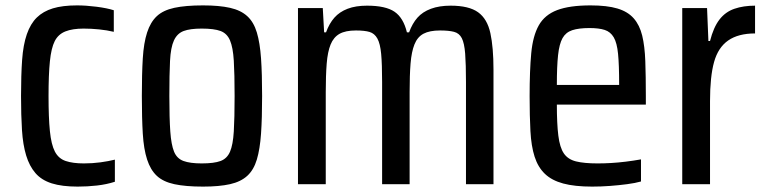

<svg xmlns="http://www.w3.org/2000/svg" viewBox="-20 -628 2843 712"><path d="M268 64Q210 64 172 52Q134 40 111.5 14Q89 -12 77 -51.5Q65 -91 61.5 -145.5Q58 -200 58 -272Q58 -349 62 -405.5Q66 -462 79.5 -501Q93 -540 116.5 -563Q140 -586 176 -597Q212 -608 266 -608Q299 -608 338 -603Q377 -598 402 -590V-510Q377 -516 347.5 -519Q318 -522 290 -522Q249 -522 222.5 -511.5Q196 -501 183 -475.5Q170 -450 165 -400.5Q160 -351 160 -272Q160 -192 165 -142Q170 -92 183.5 -66Q197 -40 223.5 -31Q250 -22 291 -22Q323 -22 352.5 -26Q382 -30 406 -36V46Q375 56 339.5 60Q304 64 268 64Z M733 64Q668 64 626.5 55Q585 46 561.5 24Q538 2 525.5 -36.5Q513 -75 509.5 -132.5Q506 -190 506 -272Q506 -354 509.5 -411.5Q513 -469 525.5 -507.5Q538 -546 561.5 -568Q585 -590 626.5 -599Q668 -608 733 -608Q793 -608 833 -599Q873 -590 897 -568Q921 -546 932.5 -507.5Q944 -469 948 -411.5Q952 -354 952 -272Q952 -190 948 -132.5Q944 -75 932.5 -36.5Q921 2 897 24Q873 46 833 55Q793 64 733 64ZM728 -22Q774 -22 798 -31Q822 -40 833 -65.5Q844 -91 847 -140.5Q850 -190 850 -272Q850 -354 847 -403Q844 -452 833 -478Q822 -504 798 -513Q774 -522 728 -522Q685 -522 661 -513Q637 -504 625 -478Q613 -452 610.5 -402Q608 -352 608 -272Q608 -190 611.5 -140.5Q615 -91 625.5 -65.5Q636 -40 660.5 -31Q685 -22 728 -22Z M1085 55V-598H1177L1182 -508H1189Q1201 -541 1220 -562.5Q1239 -584 1269 -595.5Q1299 -607 1341 -607Q1410 -607 1443 -584.5Q1476 -562 1489 -508H1497Q1509 -541 1528 -562.5Q1547 -584 1578 -595.5Q1609 -607 1651 -607Q1719 -607 1753 -582.5Q1787 -558 1798.5 -505Q1810 -452 1810 -370V55H1708V-324Q1708 -390 1705 -429Q1702 -468 1692.5 -486.5Q1683 -505 1663.5 -510Q1644 -515 1612 -515Q1573 -515 1550.5 -503Q1528 -491 1517 -463.5Q1506 -436 1502.5 -392.5Q1499 -349 1499 -286V55H1397V-324Q1397 -390 1393.5 -428Q1390 -466 1379.5 -485Q1369 -504 1350.5 -509.5Q1332 -515 1300 -515Q1261 -515 1239 -502.5Q1217 -490 1206 -463Q1195 -436 1191.5 -392Q1188 -348 1188 -286V55Z M2176 64Q2111 64 2068.5 52.5Q2026 41 2000.5 16.5Q1975 -8 1962.5 -47Q1950 -86 1947 -142Q1944 -198 1944 -271Q1944 -366 1950 -430.5Q1956 -495 1978 -534Q2000 -573 2046 -590.5Q2092 -608 2170 -608Q2231 -608 2269.5 -596.5Q2308 -585 2330 -560Q2352 -535 2361.5 -496Q2371 -457 2373 -401Q2375 -345 2375 -272V-240H2045Q2045 -169 2050.5 -125Q2056 -81 2071 -59Q2086 -37 2116 -29.5Q2146 -22 2196 -22Q2220 -22 2246 -23.5Q2272 -25 2300.5 -28.5Q2329 -32 2357 -37V45Q2336 51 2305.5 55Q2275 59 2242 61.5Q2209 64 2176 64ZM2276 -285V-316Q2276 -387 2272 -428Q2268 -469 2256 -489.5Q2244 -510 2222.5 -517Q2201 -524 2166 -524Q2126 -524 2102 -516Q2078 -508 2066 -486.5Q2054 -465 2049.5 -423.5Q2045 -382 2045 -313H2303Z M2510 55V-598H2602L2607 -476H2613Q2626 -527 2648 -555.5Q2670 -584 2703.5 -595.5Q2737 -607 2780 -607V-504Q2718 -504 2680.5 -478Q2643 -452 2628 -398Q2613 -344 2613 -253V55Z"/></svg>

Font: Farlight84_Sys_V01
Style: Regular
Weight: 400
Designer: Ryoko NISHIZUKA  (kana, bopomofo & ideographs); Paul D. Hunt (Latin, Greek & Cyrillic); Sandoll Communications , Soo-you
Foundry: Adobe
Version: Version 2.004;October 29, 2024;FontCreator 14.0.0.2814 64-bi